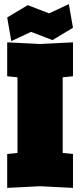

<svg xmlns="http://www.w3.org/2000/svg" viewBox="-20 -910 390 934"><path d="M15 4V-161L65 -166V-534L15 -539V-704L175 -696L335 -704V-539L285 -534V-166L335 -161V4L175 -4ZM35 -710 15 -825 115 -885 219 -845 315 -890 335 -775 235 -715 131 -755Z"/></svg>

Font: Tektur Condensed Black
Style: Regular
Weight: 900
Width: 3
Designer: Adam Jagosz
Foundry: Adam Jagosz
Version: Version 1.005;gftools[0.9.30]